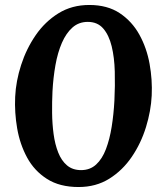

<svg xmlns="http://www.w3.org/2000/svg" viewBox="-20 -736 665 772"><path d="M339 -716Q412 -716 461.5 -683Q511 -650 540.5 -596.5Q570 -543 581.5 -479Q593 -415 590 -352Q587 -290 567 -225Q547 -160 510 -105.5Q473 -51 419.5 -17.5Q366 16 296 16Q220 16 169 -16.5Q118 -49 89 -102.5Q60 -156 49 -220Q38 -284 41 -347Q44 -410 65 -475Q86 -540 123.5 -594.5Q161 -649 215 -682.5Q269 -716 339 -716ZM333 -648Q297 -648 271.5 -625.5Q246 -603 229 -564Q212 -525 203 -474.5Q194 -424 191 -368Q189 -326 189.5 -282Q190 -238 195.5 -197Q201 -156 214 -123Q227 -90 249.5 -71Q272 -52 306 -52Q342 -52 366.5 -74.5Q391 -97 406 -136.5Q421 -176 429 -226Q437 -276 440 -331Q443 -392 441.5 -448.5Q440 -505 429 -550Q418 -595 395 -621.5Q372 -648 333 -648Z"/></svg>

Font: Lora
Style: Bold Italic
Weight: 700
Italic angle: -3°
Designer: Olga Karpushina, Alexei Vanyashin (Cyrillic)
Foundry: Cyreal
Version: Version 3.004